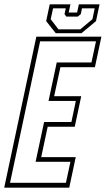

<svg xmlns="http://www.w3.org/2000/svg" viewBox="-44 -870 490 890"><path d="M-24.5 0 124.5 -700H426L396 -558.5H236L207 -424H332.5L302.5 -282.5H177L147 -141.5H307L277 0ZM2.5 -22.5H261.5L282.5 -120H121L160.5 -304.5H287L307.5 -402H181L219 -580.5H380L401 -678.5H142ZM214.5 -716 170 -772 186.5 -850H282.5L274.5 -812H313.5L321.5 -850H417.5L401 -772L333.5 -716ZM227 -734H328L384.5 -781L395 -831.5H336L330.5 -804.5L316.5 -793H263.5L255 -804.5L261 -831.5H202L191 -781Z"/></svg>

Font: Tourney Condensed ExtraLight
Style: Italic
Weight: 200
Width: 3
Italic angle: -12°
Designer: Tyler Finck
Foundry: Etcetera Type Co
Version: Version 1.010; ttfautohint (v1.8.3)